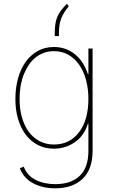

<svg xmlns="http://www.w3.org/2000/svg" viewBox="-20 -810 624 1046"><path d="M63.9 0ZM281.2 215.9Q212.7 215.9 160.9 188.6Q108.7 161.2 88.1 106.5L109.4 98Q127.8 146.3 173.7 169.7Q219.8 193.2 281.2 193.2Q366.8 193.2 414.1 148.1Q461.6 103.3 461.6 11.4V-136.4H458.8Q437.5 -68.2 386 -34.1Q334.9 0 274.1 0Q240.8 0 212.4 -9.4Q183.9 -18.8 160.9 -35.9Q137.8 -52.9 119.9 -76.9Q101.9 -100.9 89.8 -130Q63.9 -190.7 63.9 -271.3Q63.9 -330.3 77.9 -381.9Q92 -433.6 119 -471.8Q146 -509.9 185 -532Q224.1 -554 274.1 -554Q308.6 -554 337.9 -543.1Q367.2 -532.3 390.4 -512.8Q413.7 -493.3 430.9 -466.1Q448.2 -438.9 458.8 -406.2H461.6V-545.5H484.4V11.4Q484.4 112.6 430 164.1Q375.4 215.9 281.2 215.9ZM274.1 -22.7Q359.4 -22.7 410.5 -89.5Q461.6 -156.6 461.6 -271.3Q461.6 -324.9 449.2 -372.3Q436.8 -419.7 412.8 -455.1Q388.8 -490.4 353.9 -510.8Q318.9 -531.2 274.1 -531.2Q243.6 -531.2 218.2 -521.8Q192.8 -512.4 172.2 -495.6Q151.6 -478.7 136 -455.3Q120.4 -431.8 109.4 -404.1Q86.6 -345.5 86.6 -271.3Q86.6 -214.8 100 -169Q113.3 -123.2 137.8 -90.7Q162.3 -58.2 196.9 -40.5Q231.5 -22.7 274.1 -22.7ZM301.1 -613.6H278.4V-632.1Q278.4 -683.6 291.5 -716.3Q304.7 -749.6 344.5 -789.8L354.4 -775.6Q325.3 -740.1 312.9 -708.1Q301.1 -676.5 301.1 -629.3Z"/></svg>

Font: Linik Sans Thin
Style: Regular
Weight: 100
Designer: Fonts by Rasmus Andersson / Changes by Cristiano Sobral with parts from Marc Monis
Foundry: rsms
Version: Version 3.020; ttfautohint (v1.6)